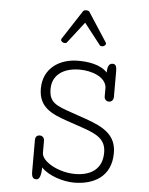

<svg xmlns="http://www.w3.org/2000/svg" viewBox="-57 -872 719 927"><g transform="rotate(5 302.5 -409.0)"><path d="M323.2 -825.7C316.9 -825.7 310.5 -823.7 308.1 -819.8L218.3 -681.6C215.8 -679.2 214.8 -675.8 214.8 -673.3C214.8 -665.5 224.1 -659.2 232.9 -659.2C236.8 -659.2 241.7 -659.7 244.1 -663.6L323.2 -765.6L402.8 -663.6C405.3 -659.7 410.2 -659.2 414.1 -659.2C422.9 -659.2 432.1 -665.5 432.1 -673.3C432.1 -675.8 431.2 -679.2 428.7 -681.6L338.9 -819.8C336.4 -823.7 329.6 -825.7 323.2 -825.7ZM317.4 -537.6C374.5 -537.6 442.4 -514.2 448.2 -463.4V-418.9C448.2 -403.8 459 -396 470.2 -396C482.4 -396 492.7 -404.3 492.7 -421.9V-545.4C492.7 -570.8 486.3 -579.6 473.1 -579.6C454.6 -579.6 447.8 -563.5 447.8 -534.7C414.1 -571.8 353 -579.6 306.2 -579.6C214.4 -579.6 137.7 -527.8 137.7 -430.2C137.7 -340.3 200.2 -312.5 276.9 -286.1L356.9 -258.8C428.2 -234.4 469.2 -211.4 469.2 -148.4C469.2 -64.9 409.2 -33.7 337.9 -33.7C256.8 -33.7 174.8 -80.1 174.8 -122.1V-180.2C174.8 -196.3 164.1 -204.1 152.3 -204.1C140.6 -204.1 130.9 -196.8 130.9 -181.2V-27.8C130.9 0 138.2 8.3 154.3 8.3C169.4 8.3 177.2 -13.7 177.2 -51.3C213.4 -13.2 284.2 8.3 336.4 8.3C430.2 8.3 516.1 -34.7 516.1 -150.4C516.1 -233.9 461.4 -270.5 366.7 -303.2L300.3 -326.2C221.2 -353.5 184.6 -365.2 184.6 -432.6C184.6 -497.1 233.9 -537.6 317.4 -537.6Z"/></g></svg>

Font: Cutive Mono
Style: Regular
Weight: 400
Monospace: yes
Designer: Vernon Adams
Foundry: Vernon Adams
Version: Version 1.002